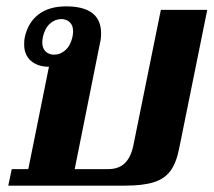

<svg xmlns="http://www.w3.org/2000/svg" viewBox="-20 -584 672 604"><path d="M17 -52H69L134 -374Q99 -374 77.5 -392.5Q56 -411 56 -444Q56 -459 58 -467Q68 -513 101 -538.5Q134 -564 188 -564Q298 -564 298 -479Q298 -462 294 -446L215 -52H320Q353 -52 372 -70Q391 -88 399 -124L486 -553H632L543 -114Q534 -70 515.5 -45.5Q497 -21 463 -10.5Q429 0 373 0H6ZM208 -468Q210 -480 210 -485Q210 -504 199.5 -514Q189 -524 173 -524Q153 -524 137 -509.5Q121 -495 115 -468Q113 -456 113 -451Q113 -432 123.5 -422Q134 -412 150 -412Q170 -412 186 -426.5Q202 -441 208 -468Z"/></svg>

Font: Trirong
Style: Bold Italic
Weight: 700
Italic angle: -12°
Designer: Katatrad Team
Foundry: CadsonDemak
Version: Version 1.001